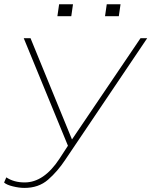

<svg xmlns="http://www.w3.org/2000/svg" viewBox="-26 -895 729 925"><path d="M92.8 -16.1Q185.5 -16.1 260.3 -129.9L301.3 -192.9L88.4 -710.9H121.1L320.8 -223.1L650.9 -710.9H683.1L288.6 -125.5Q251.5 -69.3 205.6 -29.3Q159.7 10.7 90.8 10.3Q66.4 10.3 36.1 2.9Q5.9 -4.4 -6.3 -15.6L4.4 -40.5Q41 -16.1 92.8 -16.1ZM317.4 -816.9H250.5L258.8 -874.5H325.7ZM546.4 -816.9H480L488.3 -874.5H554.7Z"/></svg>

Font: Roboto-ThinItalic
Style: Italic
Weight: 250
Italic angle: -12°
Designer: Google
Version: Version 1.100141; 2013; ttfautohint (v0.94.14-c901) -l 8 -r 